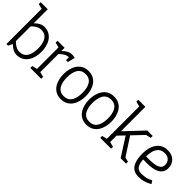

<svg xmlns="http://www.w3.org/2000/svg" viewBox="123 -1595 2498 2498"><g transform="rotate(45 1372.5 -346.0)"><path d="M130 -60 70 -70V-700H130ZM130 -60 100 0H70V-70ZM102 -150Q102 -150 113.5 -134.5Q125 -119 146.5 -98.5Q168 -78 197 -62.5Q226 -47 260 -47V8Q227 8 198 -7Q169 -22 145.5 -44Q122 -66 105 -88Q88 -110 79 -125Q70 -140 70 -140ZM102 -350 70 -360Q70 -360 79 -375Q88 -390 105 -412Q122 -434 145.5 -456Q169 -478 198 -493Q227 -508 260 -508V-452Q226 -452 197 -436.5Q168 -421 146.5 -401Q125 -381 113.5 -365.5Q102 -350 102 -350ZM260 -452V-508Q315 -508 354 -486Q393 -464 417.5 -427Q442 -390 453.5 -344Q465 -298 465 -250Q465 -202 453.5 -156Q442 -110 417.5 -73Q393 -36 354 -14Q315 8 260 8V-47Q302 -47 329.5 -63.5Q357 -80 373 -109Q389 -138 396 -174.5Q403 -211 403 -250Q403 -289 396 -325Q389 -361 373 -390Q357 -419 329.5 -435.5Q302 -452 260 -452ZM0 -700H80V-645L0 -665Z M769 -453V-508ZM580 -500H640V0H580ZM809 -448Q800 -450 790 -451.5Q780 -453 769 -453V-508Q785 -508 799 -506Q813 -504 826 -500ZM612 -350 580 -360Q580 -360 589 -375Q598 -390 615 -412Q632 -434 655.5 -456Q679 -478 708 -493Q737 -508 770 -508V-453Q736 -453 707 -437.5Q678 -422 656.5 -401.5Q635 -381 623.5 -365.5Q612 -350 612 -350ZM590 -445 510 -465V-500H590ZM510 0V-35L590 -55V0ZM630 0V-55L710 -35V0ZM766 -400V-500H826L801 -400Z M871 -250Q871 -298 882.5 -344Q894 -390 918.5 -427Q943 -464 982 -486Q1021 -508 1076 -508Q1131 -508 1170 -486Q1209 -464 1233.5 -427Q1258 -390 1269.5 -344Q1281 -298 1281 -250Q1281 -202 1269.5 -156Q1258 -110 1233.5 -73Q1209 -36 1170 -14Q1131 8 1076 8Q1021 8 982 -14Q943 -36 918.5 -73Q894 -110 882.5 -156Q871 -202 871 -250ZM933 -250Q933 -211 940 -174.5Q947 -138 963 -109Q979 -80 1006.5 -63.5Q1034 -47 1076 -47Q1118 -47 1145.5 -63.5Q1173 -80 1189 -109Q1205 -138 1212 -174.5Q1219 -211 1219 -250Q1219 -289 1212 -325Q1205 -361 1189 -390Q1173 -419 1145.5 -435.5Q1118 -452 1076 -452Q1034 -452 1006.5 -435.5Q979 -419 963 -390Q947 -361 940 -325Q933 -289 933 -250Z M1341 -250Q1341 -298 1352.5 -344Q1364 -390 1388.5 -427Q1413 -464 1452 -486Q1491 -508 1546 -508Q1601 -508 1640 -486Q1679 -464 1703.5 -427Q1728 -390 1739.5 -344Q1751 -298 1751 -250Q1751 -202 1739.5 -156Q1728 -110 1703.5 -73Q1679 -36 1640 -14Q1601 8 1546 8Q1491 8 1452 -14Q1413 -36 1388.5 -73Q1364 -110 1352.5 -156Q1341 -202 1341 -250ZM1403 -250Q1403 -211 1410 -174.5Q1417 -138 1433 -109Q1449 -80 1476.5 -63.5Q1504 -47 1546 -47Q1588 -47 1615.5 -63.5Q1643 -80 1659 -109Q1675 -138 1682 -174.5Q1689 -211 1689 -250Q1689 -289 1682 -325Q1675 -361 1659 -390Q1643 -419 1615.5 -435.5Q1588 -452 1546 -452Q1504 -452 1476.5 -435.5Q1449 -419 1433 -390Q1417 -361 1410 -325Q1403 -289 1403 -250Z M1926 -170V-250L2161 -500H2241ZM1926 0H1866V-700H1926ZM2171 0 1999 -270 2034 -320 2241 0ZM1796 -700H1876V-645L1796 -665ZM2181 -445V-500H2261V-465ZM2191 0V-55L2271 -35V0ZM1916 0V-55L1996 -35V0ZM1796 0V-35L1876 -55V0Z M2666 -87 2693 -45Q2693 -45 2668.5 -32Q2644 -19 2601.5 -5.5Q2559 8 2503 8V-48Q2549 -48 2582 -55.5Q2615 -63 2636 -72.5Q2657 -82 2666 -87ZM2328 -250H2388Q2388 -172 2400 -128Q2412 -84 2437.5 -66Q2463 -48 2503 -48V8Q2447 8 2408 -18Q2369 -44 2348.5 -101Q2328 -158 2328 -250ZM2532 -508Q2614 -508 2658.5 -462Q2703 -416 2703 -347Q2703 -301 2682 -271Q2661 -241 2626 -224.5Q2591 -208 2549.5 -201.5Q2508 -195 2466 -195L2388 -196V-251Q2433 -249 2478 -251Q2523 -253 2560.5 -262Q2598 -271 2620.5 -291.5Q2643 -312 2643 -347Q2643 -393 2614 -423Q2585 -453 2532 -453Q2477 -453 2445.5 -424Q2414 -395 2401 -348.5Q2388 -302 2388 -250H2328Q2328 -298 2339.5 -344Q2351 -390 2375.5 -427Q2400 -464 2438.5 -486Q2477 -508 2532 -508Z"/></g></svg>

Font: Epunda Slab Light
Style: Regular
Weight: 300
Designer: Simon Atzbach
Foundry: typofactur
Version: Version 1.102